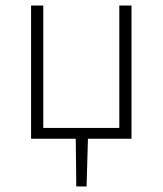

<svg xmlns="http://www.w3.org/2000/svg" viewBox="-20 -500 586 692"><path d="M92 0V-480H136V-39H410V-480H454V0H297L292 172H255L253 0Z"/></svg>

Font: Giro Light
Style: Regular
Weight: 300
Designer: Paul D. Hunt
Foundry: Adobe Systems Incorporated
Version: Version 1.000;PS 1.0;hotconv 1.0.88;makeotf.lib2.5.647800